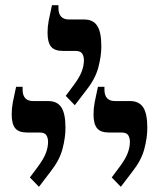

<svg xmlns="http://www.w3.org/2000/svg" viewBox="-20 -975 613 739"><path d="M268 -570 233 -606 265 -649Q287 -679 295 -701Q303 -723 303 -743Q303 -758 296.5 -768.5Q290 -779 270 -779H222Q190 -779 176.5 -795.5Q163 -812 163 -849Q163 -873 167.5 -896Q172 -919 180 -955H205V-944Q205 -900 246 -900H304Q338 -900 354 -876Q370 -852 370 -797Q370 -759 358.5 -715.5Q347 -672 313 -629ZM130 -256 95 -292 127 -335Q149 -365 157 -387Q165 -409 165 -429Q165 -444 158.5 -454.5Q152 -465 132 -465H84Q52 -465 38.5 -481.5Q25 -498 25 -535Q25 -559 29.5 -582Q34 -605 42 -641H67V-630Q67 -586 108 -586H166Q200 -586 216 -562Q232 -538 232 -483Q232 -445 220.5 -401.5Q209 -358 175 -315ZM445 -256 410 -292 442 -335Q464 -365 472 -387Q480 -409 480 -429Q480 -444 473.5 -454.5Q467 -465 447 -465H399Q367 -465 353.5 -481.5Q340 -498 340 -535Q340 -559 344.5 -582Q349 -605 357 -641H382V-630Q382 -586 423 -586H481Q515 -586 531 -562Q547 -538 547 -483Q547 -445 535.5 -401.5Q524 -358 490 -315Z"/></svg>

Font: Noto Serif Hebrew Condensed SemiBold
Style: Regular
Weight: 600
Width: 3
Designer: Monotype Design Team
Foundry: Monotype Imaging Inc.
Version: Version 2.004; ttfautohint (v1.8.4.7-5d5b)